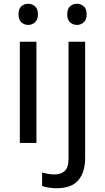

<svg xmlns="http://www.w3.org/2000/svg" viewBox="-20 -757 556 1017"><path d="M130 -737Q150 -737 165.5 -723.5Q181 -710 181 -681Q181 -653 165.5 -639Q150 -625 130 -625Q108 -625 93 -639Q78 -653 78 -681Q78 -710 93 -723.5Q108 -737 130 -737ZM173 -536V0H85V-536ZM336 -681Q336 -710 351 -723.5Q366 -737 388 -737Q408 -737 423.5 -723.5Q439 -710 439 -681Q439 -653 423.5 -639Q408 -625 388 -625Q366 -625 351 -639Q336 -653 336 -681ZM280 240Q255 240 236 236.5Q217 233 203 228V157Q218 161 234 164Q250 167 269 167Q301 167 322 149.5Q343 132 343 83V-536H431V80Q431 155 395 197.5Q359 240 280 240Z"/></svg>

Font: Noto Sans Kharoshthi
Style: Regular
Weight: 400
Designer: Monotype Design Team
Foundry: Monotype Imaging Inc.
Version: Version 2.004; ttfautohint (v1.8.4.7-5d5b)